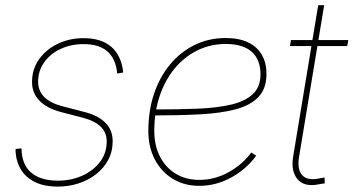

<svg xmlns="http://www.w3.org/2000/svg" viewBox="-20 -692 1332 723"><path d="M197.8 10.7Q148.9 10.7 114.5 -5.1Q80.1 -21 60.8 -50.5Q41.5 -80.1 38.6 -121.1Q38.6 -125.5 38.8 -125.5Q39.1 -125.5 38.6 -130.9L61 -133.3Q61.5 -73.2 96.9 -42.5Q132.3 -11.7 197.8 -11.7Q248 -11.7 289.8 -30.5Q331.5 -49.3 356.7 -82.5Q381.8 -115.7 381.8 -159.2Q381.8 -192.9 359.4 -214.8Q336.9 -236.8 292.5 -248.5L210 -270Q156.2 -284.2 128.4 -313Q100.6 -341.8 100.6 -383.3Q100.6 -431.6 127.2 -469Q153.8 -506.3 197.8 -527.3Q241.7 -548.3 294.9 -548.3Q359.9 -548.3 397.5 -517.1Q435.1 -485.8 443.4 -424.8Q443.4 -422.4 443.4 -422.1Q443.4 -421.9 443.4 -418.9L421.4 -415Q416 -470.7 384.5 -498.3Q353 -525.9 294.9 -525.9Q247.1 -525.9 208 -507.6Q168.9 -489.3 146.2 -457Q123.5 -424.8 123.5 -384.3Q123.5 -350.1 146.5 -326.9Q169.4 -303.7 216.3 -291.5L299.3 -270Q350.6 -256.8 377.4 -229.2Q404.3 -201.7 404.3 -160.2Q404.3 -121.6 387.7 -90.3Q371.1 -59.1 342.3 -36.4Q313.5 -13.7 276.1 -1.5Q238.8 10.7 197.8 10.7Z M730.5 7.8Q673.8 7.8 630.6 -18.6Q587.4 -44.9 563 -91.6Q538.6 -138.2 538.6 -199.2Q538.6 -274.4 559.8 -338.1Q581.1 -401.9 620.4 -449.2Q659.7 -496.6 712.9 -522.7Q766.1 -548.8 830.1 -548.8Q879.9 -548.8 914.1 -532.5Q948.2 -516.1 965.8 -485.8Q983.4 -455.6 983.4 -413.6Q983.4 -358.4 953.4 -326.9Q923.3 -295.4 867.7 -280.5Q812 -265.6 733.2 -261.5Q654.3 -257.3 557.6 -257.3V-279.8Q648.4 -279.8 722.7 -282.7Q796.9 -285.6 850.1 -298.1Q903.3 -310.5 932.1 -337.6Q960.9 -364.7 960.9 -412.6Q960.9 -467.3 928 -496.8Q895 -526.4 830.1 -526.4Q771.5 -526.4 722.2 -501.7Q672.9 -477.1 636.7 -432.9Q600.6 -388.7 580.8 -329.1Q561 -269.5 561 -199.2Q561 -143.6 582.5 -102.1Q604 -60.5 642.1 -37.6Q680.2 -14.6 730.5 -14.6Q789.1 -14.6 841.1 -43.7Q893.1 -72.8 926.3 -117.7L944.8 -106Q909.2 -56.2 851.8 -24.2Q794.4 7.8 730.5 7.8Z M1291.5 -541 1287.6 -518.6H1071.8L1075.7 -541ZM1178.2 -672.4H1200.7L1106.4 -103Q1098.1 -54.2 1117.9 -32.5Q1137.7 -10.7 1181.6 -20Q1186.5 -21 1191.9 -22Q1197.3 -22.9 1202.1 -23.4L1203.1 -1.5Q1197.3 -1 1191.9 0Q1186.5 1 1180.7 2Q1126 13.2 1100.3 -17.3Q1074.7 -47.9 1084 -103Z"/></svg>

Font: Inter 17pt Thin
Style: Italic
Weight: 250
Italic angle: -9.3988°
Version: Version 4.001;git-66647c0bb